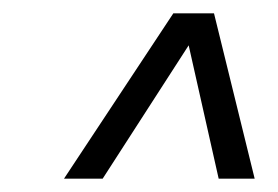

<svg xmlns="http://www.w3.org/2000/svg" viewBox="-20 -770 417 288"><path d="M76 -502 240 -750H301L362 -502H308L263 -702L134 -502Z"/></svg>

Font: Saira UltraCondensed
Style: Italic
Weight: 400
Width: 1
Italic angle: -12°
Designer: Hector Gatti with collaboration of the Omnibus-Type team
Foundry: Omnibus-Type
Version: Version 1.101